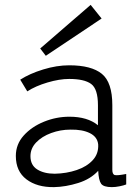

<svg xmlns="http://www.w3.org/2000/svg" viewBox="-20 -759 575 788"><path d="M202 9Q132 10 88.5 -23Q45 -56 45 -119Q45 -167 77.5 -203Q110 -239 160.5 -259.5Q211 -280 265 -280Q339 -280 382 -245V-327Q382 -394 354 -414.5Q326 -435 264 -435Q224 -435 175 -420.5Q126 -406 92 -384L63 -432Q102 -457 157.5 -474Q213 -491 264 -491Q355 -491 398 -456Q441 -421 441 -327V-62Q441 -43 451.5 -40.5Q462 -38 498 -45V-2Q488 2 471 5.5Q454 9 439 9Q405 9 395 -5Q385 -19 383 -58Q352 -24 301 -8Q250 8 202 9ZM205 -46Q253 -47 294.5 -61Q336 -75 360.5 -101.5Q385 -128 383 -166Q380 -197 349 -212.5Q318 -228 269 -227Q228 -227 190 -213Q152 -199 128.5 -174.5Q105 -150 105 -118Q105 -81 133 -63.5Q161 -46 205 -46ZM168 -530 145 -560 352 -739 397 -683Z"/></svg>

Font: Zen Kaku Gothic Antique
Style: Regular
Weight: 400
Designer: Yoshimichi Ohira
Foundry: Positype
Version: Version 1.001